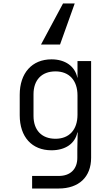

<svg xmlns="http://www.w3.org/2000/svg" viewBox="-20 -900 640 1100"><path d="M408 -880H341L215 -645H324ZM164 180H316C432 180 502 114 502 4V-550H424V-455H423C410 -520 354 -560 275 -560C163 -560 93 -481 93 -357V-240C93 -115 163 -39 275 -39C354 -39 410 -77 423 -141H425L423 -45V4C423 69 383 108 317 108H164ZM298 -105C218 -105 172 -155 172 -236V-360C172 -441 218 -491 298 -491C376 -491 424 -440 424 -353V-243C424 -156 376 -105 298 -105Z"/></svg>

Font: JetBrains Mono Light
Style: Regular
Weight: 336
Monospace: yes
Designer: Philipp Nurullin, Konstantin Bulenkov
Foundry: JetBrains
Version: Version 2.305